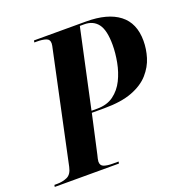

<svg xmlns="http://www.w3.org/2000/svg" viewBox="-159 -831 914 947"><g transform="rotate(-20 298.0 -357.0)"><path d="M-31 0 -29 -10H-15Q14 -10 38 -20.5Q62 -31 70 -69L191 -637Q197 -662 197 -671Q197 -692 178.5 -698Q160 -704 131 -704H118L120 -714H393Q506 -714 566.5 -667.5Q627 -621 627 -528Q627 -485 614 -442Q601 -399 568.5 -362Q536 -325 478.5 -303Q421 -281 332 -281H266L221 -78Q218 -67 216 -57.5Q214 -48 214 -43Q214 -22 231.5 -16Q249 -10 276 -10H308L306 0ZM298 -291Q350 -291 384.5 -316.5Q419 -342 439 -382.5Q459 -423 468 -470.5Q477 -518 477 -561Q477 -638 452 -671Q427 -704 380 -704H357L268 -291Z"/></g></svg>

Font: Noto Serif Display SemiCondensed
Style: Bold Italic
Weight: 700
Width: 4
Italic angle: -12°
Designer: Monotype Design Team
Foundry: Monotype Imaging Inc.
Version: Version 2.009